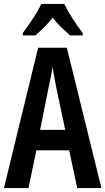

<svg xmlns="http://www.w3.org/2000/svg" viewBox="-20 -957 536 977"><path d="M373 0 332 -192H165L125 0H0L174 -714H320L496 0ZM267 -508Q260 -542 256 -567Q252 -592 247 -618Q245 -595 238.5 -564.5Q232 -534 227 -510L184 -296H312ZM307 -937Q323 -904 348.5 -864Q374 -824 401 -789V-777H336Q317 -794 293 -817Q269 -840 248 -867Q226 -839 202 -815.5Q178 -792 161 -777H96V-789Q112 -810 130.5 -837Q149 -864 165 -890.5Q181 -917 190 -937Z"/></svg>

Font: Noto Sans Gurmukhi ExtraCondensed SemiBold
Style: Regular
Weight: 600
Width: 2
Designer: Jelle Bosma - Monotype Design Team
Foundry: Monotype Imaging Inc.
Version: Version 2.004; ttfautohint (v1.8.4.7-5d5b)